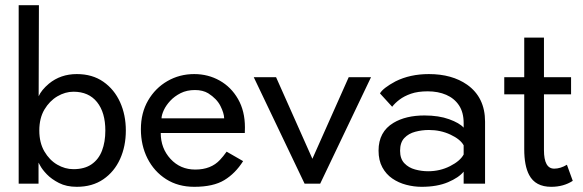

<svg xmlns="http://www.w3.org/2000/svg" viewBox="-20 -708 2246 740"><path d="M276 12Q236 12 207.2 -2.8Q178.5 -17.5 160.5 -36.2Q142.5 -55 135 -69.5L129 -80.5H128.5V0H52V-688H130L129 -337Q139.5 -361 168.5 -385.5Q213.5 -422.5 276 -422.5Q336 -422.5 378.2 -393Q420.5 -363.5 442.8 -314.2Q465 -265 465 -205Q465 -144.5 442.8 -95.2Q420.5 -46 378.2 -17Q336 12 276 12ZM263 -56Q306 -56 333.2 -75Q360.5 -94 373.2 -127.5Q386 -161 386 -205Q386 -274.5 354 -314.5Q322 -354.5 263 -354.5Q231.5 -354.5 201.2 -336.8Q171 -319 151.2 -285.8Q131.5 -252.5 131.5 -205Q131.5 -158 151 -124.5Q170.5 -91 200.5 -73.5Q230.5 -56 263 -56Z M728.5 12Q666.5 12 620.2 -17.5Q574 -47 548.5 -97.2Q523 -147.5 523 -210Q523 -273 550.8 -320.8Q578.5 -368.5 625.2 -395.5Q672 -422.5 728.5 -422.5Q782 -422.5 826.5 -397.5Q871 -372.5 897.5 -326.2Q924 -280 924 -217Q924 -206 923.5 -195.5H599.5Q599.5 -136.5 637.2 -95.5Q675 -54.5 732.5 -54.5Q793.5 -54.5 828 -92Q839.5 -104 853.5 -123.5L917 -87Q887 -39.5 844.5 -13.8Q802 12 728.5 12ZM844 -252Q843.5 -272 829.5 -299.8Q815.5 -327.5 782.5 -348.5Q761.5 -361 731.5 -361Q700 -361 676.2 -349Q652.5 -337 636.2 -319.5Q620 -302 611.5 -283.8Q603 -265.5 602.5 -252Z M1214 0H1154L958 -410.5H1044L1184 -96L1324 -410.5H1410Z M1605 12Q1575 12 1545.5 4.2Q1516 -3.5 1492 -20Q1468 -36.5 1453.5 -63.2Q1439 -90 1439 -127.5Q1439 -200 1496.5 -234.5Q1544 -263 1616 -263Q1671 -263 1711 -248.5Q1751 -234 1767 -216V-233.5Q1767 -275 1749 -302Q1731 -329 1699.8 -342.5Q1668.5 -356 1628.5 -356Q1590.5 -356 1564 -346.8Q1537.5 -337.5 1519.8 -324Q1502 -310.5 1491.5 -296.5L1444.5 -348Q1456 -368.5 1504.5 -394.5Q1560.5 -422.5 1633 -422.5Q1722 -422.5 1780.5 -381.5Q1849.5 -332.5 1849.5 -239V0H1767V-46.5Q1748.5 -23.5 1706.8 -5.8Q1665 12 1605 12ZM1630 -48Q1676 -48 1714.8 -67.8Q1753.5 -87.5 1767 -112.5V-148Q1754 -171.5 1716 -189.2Q1678 -207 1633 -207Q1606 -207 1580.5 -200.2Q1555 -193.5 1538.5 -176.2Q1522 -159 1522 -127Q1522 -96 1538.5 -78.8Q1555 -61.5 1579.8 -54.8Q1604.5 -48 1630 -48Z M2104.5 12Q2043.5 12 2019.5 -33.5Q2000.5 -69 2000.5 -133V-344.5H1923.5V-410.5H2000.5V-563H2076.5V-410.5H2181V-344.5H2076.5V-129.5Q2076.5 -58 2116 -58Q2140 -58 2165 -73L2187.5 -11Q2152 12 2104.5 12Z"/></svg>

Font: Lucymar Sans
Style: Regular
Weight: 400
Foundry: The League of Moveable Type (original font) / Main changes by Cristiano Sobral with portions from Mirco Monsees
Version: Version 2.001;August 30, 2020;FontCreator 13.0.0.2681 64-bit